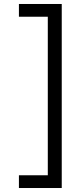

<svg xmlns="http://www.w3.org/2000/svg" viewBox="-20 -802 370 964"><path d="M75 142H290V-782H75V-718H220V78H75Z"/></svg>

Font: LilGrotesk
Style: Regular
Weight: 400
Designer: Bastien Sozeau
Foundry: NBR — Bastien Sozeau
Version: Version 2.001